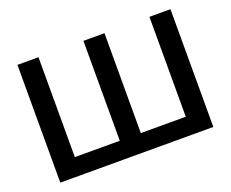

<svg xmlns="http://www.w3.org/2000/svg" viewBox="-114 -892 1298 1080"><g transform="rotate(-20 535.0 -352.5)"><path d="M77 0V-705H203V-107H472V-705H598V-107H867V-705H993V0Z"/></g></svg>

Font: NunitoSans3
Style: Bold
Weight: 700
Designer: Vernon Adams
Foundry: Vernon Adams
Version: Version 3.101;gftools[0.9.27]